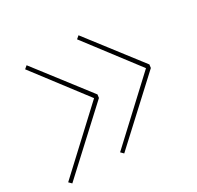

<svg xmlns="http://www.w3.org/2000/svg" viewBox="-114 -651 779 759"><g transform="rotate(-30 275.5 -271.5)"><path d="M1 -36 256 -273 77 -508 90 -519 275 -279 273 -264 13 -24ZM238 -36 493 -273 314 -508 327 -519 512 -279 510 -264 250 -24Z"/></g></svg>

Font: Georama Extended Thin
Style: Italic
Weight: 100
Width: 7
Italic angle: -9°
Designer: Jean-Baptiste Levee
Foundry: Production Type
Version: Version 1.000